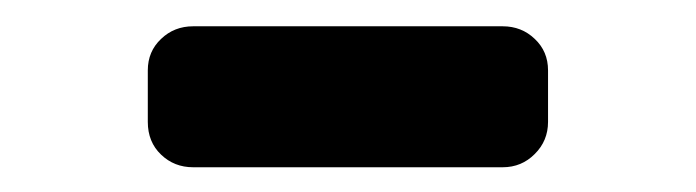

<svg xmlns="http://www.w3.org/2000/svg" viewBox="-20 -370 540 149"><path d="M370.1 -349.6Q384.8 -349.6 395 -339.8Q405.3 -330.1 405.3 -315.4V-275.4Q405.3 -260.7 395 -250.5Q384.8 -240.2 370.1 -240.2H129.9Q115.2 -240.2 105 -250Q94.7 -259.8 94.7 -275.4V-315.4Q94.7 -330.1 105 -339.8Q115.2 -349.6 129.9 -349.6Z"/></svg>

Font: Rounded-L Mgen+ 1m bold
Style: Bold
Weight: 700
Designer: [Source Han Sans]
Ryoko NISHIZUKA  (kana & ideographs); Paul D. Hunt (Latin, Greek & Cyrillic); Wenlong ZHANG  (bopomofo
Version: Version 1.059.20150602